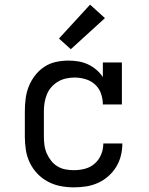

<svg xmlns="http://www.w3.org/2000/svg" viewBox="-20 -799 640 827"><path d="M298 8Q269 8 240.5 2.5Q212 -3 186.5 -16.5Q161 -30 141 -51Q121 -72 108.5 -98Q96 -124 91.5 -152.5Q87 -181 87 -210V-320Q87 -347 90.5 -374.5Q94 -402 104 -427Q114 -452 131 -474Q148 -496 170.5 -511Q193 -526 220 -532Q247 -538 275 -538Q296 -538 317.5 -534.5Q339 -531 358.5 -522Q378 -513 394.5 -499Q411 -485 423 -467V-530H505V-349H423Q423 -373 415 -396Q407 -419 389.5 -435Q372 -451 348.5 -458Q325 -465 301 -465Q283 -465 264.5 -461Q246 -457 230 -447.5Q214 -438 201.5 -424Q189 -410 182 -392.5Q175 -375 172 -357Q169 -339 169 -320V-210Q169 -192 171.5 -173.5Q174 -155 181.5 -138Q189 -121 200.5 -106.5Q212 -92 227.5 -82.5Q243 -73 261 -69.5Q279 -66 298 -66Q322 -66 345.5 -72Q369 -78 387.5 -94Q406 -110 415.5 -133Q425 -156 425 -181Q425 -181 425 -181Q425 -181 425 -181H507Q507 -181 507 -181Q507 -181 507 -181Q507 -154 500.5 -128Q494 -102 480 -79.5Q466 -57 446 -39.5Q426 -22 401.5 -11Q377 0 350.5 4Q324 8 298 8ZM285 -587 234 -633 368 -779 432 -721Z"/></svg>

Font: Iosevka Curly Slab Extended
Style: Regular
Weight: 400
Width: 7
Monospace: yes
Designer: Belleve Invis
Foundry: Belleve Invis
Version: Version 11.1.0; ttfautohint (v1.8.3)